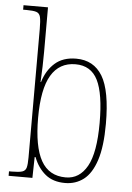

<svg xmlns="http://www.w3.org/2000/svg" viewBox="-54 -801 587 852"><g transform="rotate(5 239.0 -375.0)"><path d="M268 10Q214 10 180 -18Q146 -46 128 -93H124L122 0H16V-20H29Q60 -20 74.5 -24.5Q89 -29 93 -43.5Q97 -58 97 -89V-661Q97 -698 93 -714.5Q89 -731 75 -735.5Q61 -740 31 -740H16V-760H125V-561Q125 -534 124 -496.5Q123 -459 121 -427H123Q139 -480 175 -512Q211 -544 270 -544Q348 -544 387 -479.5Q426 -415 426 -267Q426 -166 406 -105Q386 -44 350.5 -17Q315 10 268 10ZM269 -15Q330 -15 364 -75.5Q398 -136 398 -269Q398 -399 368 -459Q338 -519 269 -519Q197 -519 160.5 -457.5Q124 -396 124 -268Q124 -140 159 -77.5Q194 -15 269 -15Z"/></g></svg>

Font: Noto Serif Ethiopic Condensed Thin
Style: Regular
Weight: 100
Width: 3
Designer: Monotype Design Team
Foundry: Monotype Imaging Inc.
Version: Version 2.102; ttfautohint (v1.8.4.7-5d5b)